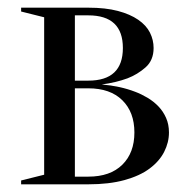

<svg xmlns="http://www.w3.org/2000/svg" viewBox="-20 -480 490 500"><path d="M35 -10 95 -25V-435L35 -450V-460H210Q255 -460 287 -451.5Q319 -443 340 -428.5Q361 -414 370.5 -395Q380 -376 380 -355Q380 -323 359 -304.5Q338 -286 312 -276Q282 -265 245 -260Q293 -256 332 -241Q348 -235 364 -225.5Q380 -216 392.5 -203Q405 -190 412.5 -173Q420 -156 420 -135Q420 -109 407.5 -84.5Q395 -60 369.5 -41Q344 -22 304 -11Q264 0 210 0H35ZM175 -440V-270H210Q300 -270 300 -355Q300 -440 210 -440ZM175 -20H210Q267 -20 298.5 -51Q330 -82 330 -135Q330 -188 298.5 -219Q267 -250 210 -250H175Z"/></svg>

Font: Oranienbaum
Style: Regular
Weight: 400
Designer: Oleg Pospelov and Jovanny Lemonad
Foundry: Oleg Pospelov and jovanny Lemonad
Version: Version 1.001; ttfautohint (v0.91) -l 8 -r 50 -G 200 -x 0 -w